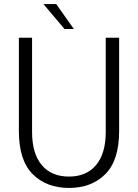

<svg xmlns="http://www.w3.org/2000/svg" viewBox="-20 -914 680 946"><path d="M320 12Q209 12 141 -56Q73 -124 73 -268V-728H138V-264Q138 -158 185.5 -101Q233 -44 320 -44Q406 -44 453.5 -101Q501 -158 501 -264V-728H567V-268Q567 -124 499 -56Q431 12 320 12ZM298 -771 194 -894H257L344 -771Z"/></svg>

Font: Murecho Light
Style: Regular
Weight: 300
Designer: Neil Summerour
Foundry: Positype
Version: Version 1.010; ttfautohint (v1.8.3)